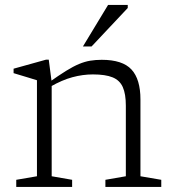

<svg xmlns="http://www.w3.org/2000/svg" viewBox="-20 -736 681 756"><path d="M183.5 -412.5V-42L264 -28V0H44V-28L125.5 -42V-420Q117.5 -423 92.5 -430.2Q67.5 -437.5 33.5 -448V-465.5L161 -501H172ZM395 -28 475.5 -42V-320Q475.5 -366 463.5 -393Q451.5 -420 423.2 -431.5Q395 -443 346 -443Q306 -443 265.2 -432Q224.5 -421 179 -395L172.5 -411.5Q212 -439.5 240.2 -457Q268.5 -474.5 291.2 -484Q314 -493.5 335.2 -497Q356.5 -500.5 380.5 -500.5Q462.5 -500.5 497.8 -462.2Q533 -424 533 -344.5V-42L615 -28V0H395ZM306.5 -553 405.5 -716.5H483V-704.5L340.5 -553Z"/></svg>

Font: Newsreader 9pt Light
Style: Regular
Weight: 300
Designer: Hugues Gentile
Foundry: Production Type
Version: Version 1.003